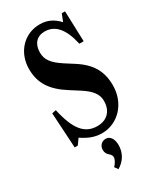

<svg xmlns="http://www.w3.org/2000/svg" viewBox="-250 -856 1002 1194"><g transform="rotate(-30 250.5 -259.0)"><path d="M251.5 9C368.5 9 458.5 -88 458.5 -215.5C458.5 -315.5 420 -385 326 -446L263.5 -486C193 -531.5 167 -567.5 167 -618.5C167 -680.5 201 -718 257 -718C332.5 -718 381.5 -660.5 407 -544H438L430.5 -763H407L386.5 -710.5C348 -752.5 305.5 -772 253 -772C141.5 -772 57 -683.5 57 -563C57 -463.5 102 -392.5 205 -327.5L268.5 -287C336 -244 362 -207 362 -159.5C362 -88 318 -44 249.5 -44C158 -44 107 -108.5 73.5 -259.5L44.5 -253.5L59.5 0H81.5L110.5 -40.5C161 -6.5 203.5 9 251.5 9ZM227.5 253.5C276.5 224.5 303.5 178.5 303.5 123C303.5 79 283.5 49.5 253 49.5C223.5 49.5 202.5 72 202.5 101C202.5 144.5 240 143 240 174C240 188 228 211.5 210.5 229Z"/></g></svg>

Font: Libre Caslon Condensed SemiBold
Style: Regular
Weight: 600
Designer: Pablo Impallari, Rodrigo Fuenzalida, Katja Schimmel, Ertekin Erdin
Foundry: Pablo Impallari, Rodrigo Fuenzalida
Version: Version 2.000;gftools[0.9.33]